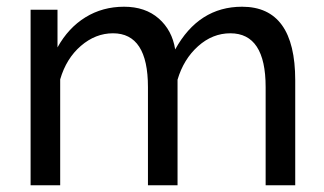

<svg xmlns="http://www.w3.org/2000/svg" viewBox="-20 -551 964 571"><path d="M858 0H770V-292Q770 -452 665 -452Q612 -452 569 -413.5Q526 -375 508 -314V0H420V-292Q420 -452 316 -452Q264 -452 220.5 -414.5Q177 -377 159 -315V0H71V-522H151V-410Q183 -468 234 -499.5Q285 -531 349 -531Q412 -531 452 -496Q492 -461 501 -404Q571 -531 700 -531Q858 -531 858 -312Z"/></svg>

Font: Raleway-v4020 Medium
Style: Regular
Weight: 500
Designer: Matt McInerney, Pablo Impallari, Rodrigo Fuenzalida
Foundry: Matt McInerney, Pablo Impallari, Rodrigo Fuenzalida
Version: Version 4.020;PS 004.020;hotconv 1.0.88;makeotf.lib2.5.64775